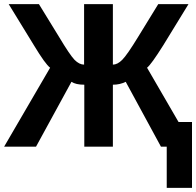

<svg xmlns="http://www.w3.org/2000/svg" viewBox="-23 -708 947 927"><path d="M522 0H384V-299Q343 -299 322 -313L151 0H-3L219 -381Q196 -398 141 -489L19 -688H165L262 -530Q314 -443 337 -419Q360 -396 383 -396V-688H522V-396Q544 -396 567 -419Q591 -443 644 -530L741 -688H887L765 -489Q708 -398 687 -381L839 -119H904V199H782V0H754L584 -313Q556 -299 522 -299Z"/></svg>

Font: Libra Sans
Style: Bold
Weight: 700
Foundry: Context Ltd
Version: Version 1.000